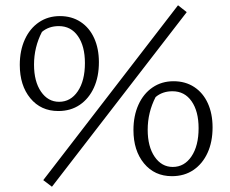

<svg xmlns="http://www.w3.org/2000/svg" viewBox="-20 -663 871 728"><path d="M201 -242Q135 -242 95 -290.5Q55 -339 55 -417Q55 -471 74 -513Q93 -555 127.5 -578.5Q162 -602 207 -602Q252 -602 285.5 -580Q319 -558 337 -518.5Q355 -479 355 -427Q355 -372 336 -330.5Q317 -289 282.5 -265.5Q248 -242 201 -242ZM204 -277Q248 -277 275 -317Q302 -357 302 -424Q302 -488 275.5 -526Q249 -564 203 -564Q165 -564 139 -542Q124 -513 116.5 -482Q109 -451 109 -418Q109 -354 135.5 -315.5Q162 -277 204 -277ZM177 45 144 20 655 -643 688 -617ZM632 5Q566 5 526 -43.5Q486 -92 486 -170Q486 -224 505 -266Q524 -308 558.5 -331.5Q593 -355 638 -355Q683 -355 716.5 -333Q750 -311 768 -271.5Q786 -232 786 -180Q786 -125 767 -83.5Q748 -42 713.5 -18.5Q679 5 632 5ZM635 -30Q679 -30 706 -70Q733 -110 733 -177Q733 -241 706.5 -279Q680 -317 634 -317Q596 -317 570 -295Q555 -266 547.5 -235Q540 -204 540 -171Q540 -107 566.5 -68.5Q593 -30 635 -30Z"/></svg>

Font: Piazzolla 24pt Light
Style: Regular
Weight: 300
Designer: Juan Pablo del Peral
Foundry: Huerta Tipografica
Version: Version 2.005